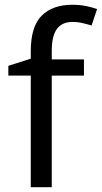

<svg xmlns="http://www.w3.org/2000/svg" viewBox="-20 -878 427 805"><path d="M332 -561H197V-93H109V-561H15V-602L109 -632V-663Q109 -767 155 -812.5Q201 -858 283 -858Q315 -858 341.5 -852.5Q368 -847 387 -840L364 -771Q348 -776 327 -781Q306 -786 284 -786Q240 -786 218.5 -756.5Q197 -727 197 -664V-629H332Z"/></svg>

Font: Noto Sans Kannada UI
Style: Regular
Weight: 400
Designer: Jelle Bosma - Monotype Design Team
Foundry: Monotype Imaging Inc.
Version: Version 2.005; ttfautohint (v1.8.4.7-5d5b)